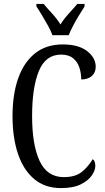

<svg xmlns="http://www.w3.org/2000/svg" viewBox="-20 -951 538 981"><path d="M291 10Q210 10 155 -36Q100 -82 72 -164.5Q44 -247 44 -358Q44 -469 73 -551Q102 -633 159 -678.5Q216 -724 301 -724Q381 -724 425 -690Q469 -656 469 -610Q469 -580 449 -562.5Q429 -545 395 -545Q395 -577 385.5 -606Q376 -635 353.5 -653.5Q331 -672 292 -672Q213 -672 178.5 -588Q144 -504 144 -358Q144 -211 182.5 -128.5Q221 -46 306 -46Q366 -46 399 -73.5Q432 -101 454 -138Q467 -128 467 -103Q467 -81 449 -54.5Q431 -28 392.5 -9Q354 10 291 10ZM248 -771Q240 -794 225 -820.5Q210 -847 194.5 -873Q179 -899 166 -918V-931H203Q224 -906 247.5 -880.5Q271 -855 289 -826Q307 -855 330.5 -880.5Q354 -906 375 -931H412V-918Q400 -899 384 -873Q368 -847 354 -820.5Q340 -794 331 -771Z"/></svg>

Font: Noto Serif Myanmar ExtraCondensed
Style: Regular
Weight: 400
Width: 2
Designer: Ben Mitchell and the Monotype Design Team
Foundry: Monotype Imaging Inc.
Version: Version 2.106; ttfautohint (v1.8.4.7-5d5b)